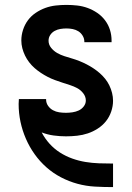

<svg xmlns="http://www.w3.org/2000/svg" viewBox="-20 -548 540 783"><path d="M440 215Q404 215 367.5 213Q331 211 296 201.5Q261 192 228.5 175Q196 158 169 134Q142 110 121 80.5Q100 51 85.5 17.5Q71 -16 63.5 -51.5Q56 -87 56 -124Q56 -129 56.5 -134Q57 -139 57 -144H168V-142Q168 -128 176 -116.5Q184 -105 196 -98.5Q208 -92 221.5 -90Q235 -88 249 -88Q262 -88 275.5 -90Q289 -92 301 -97.5Q313 -103 321.5 -114Q330 -125 330 -138Q330 -154 319.5 -167.5Q309 -181 295 -188.5Q281 -196 265.5 -201Q250 -206 234.5 -211Q219 -216 204 -221.5Q189 -227 174.5 -234.5Q160 -242 146.5 -251Q133 -260 121 -270.5Q109 -281 99 -294Q89 -307 82 -321.5Q75 -336 71 -351.5Q67 -367 67 -383Q67 -405 74 -426.5Q81 -448 94 -465.5Q107 -483 125.5 -495.5Q144 -508 164.5 -515.5Q185 -523 207 -525.5Q229 -528 251 -528Q273 -528 295 -525.5Q317 -523 337.5 -515.5Q358 -508 376.5 -495.5Q395 -483 408.5 -465Q422 -447 428.5 -426Q435 -405 435 -383V-376H324V-378Q324 -391 317 -402.5Q310 -414 299.5 -420.5Q289 -427 276.5 -429.5Q264 -432 251 -432Q239 -432 226.5 -430Q214 -428 203 -422Q192 -416 185 -405.5Q178 -395 178 -382Q178 -366 188.5 -353Q199 -340 213 -332Q227 -324 242.5 -319Q258 -314 273.5 -309.5Q289 -305 304 -299Q319 -293 333.5 -285.5Q348 -278 361.5 -269Q375 -260 387 -249.5Q399 -239 409 -226.5Q419 -214 426 -199.5Q433 -185 437 -169Q441 -153 441 -137Q441 -115 433.5 -93Q426 -71 412 -53.5Q398 -36 378.5 -23.5Q359 -11 338 -4Q317 3 294.5 5.5Q272 8 249 8Q224 8 198.5 4.5Q173 1 150 -8Q163 17 182 38Q201 59 224.5 74Q248 89 274.5 98.5Q301 108 328.5 112.5Q356 117 384 118Q412 119 440 119H441V215Z"/></svg>

Font: Iosevka Term Curly
Style: Bold
Weight: 700
Designer: Belleve Invis
Foundry: Belleve Invis
Version: Version 32.3.0